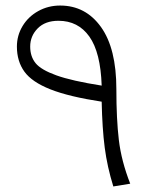

<svg xmlns="http://www.w3.org/2000/svg" viewBox="-20 -664 550 693"><path d="M389 9Q367 -62 358 -131Q349 -200 347 -297Q229 -315 162 -341.5Q95 -368 68 -405.5Q41 -443 41 -496Q41 -536 61.5 -570Q82 -604 118 -624Q154 -644 197 -644Q289 -644 344.5 -566.5Q400 -489 400 -342Q400 -234 409 -158.5Q418 -83 450 -1ZM347 -355Q343 -475 302.5 -532Q262 -589 191 -589Q143 -589 116 -561.5Q89 -534 89 -496Q89 -460 108.5 -436Q128 -412 183.5 -392Q239 -372 347 -355Z"/></svg>

Font: FiraGO Light
Style: Italic
Weight: 300
Italic angle: -8°
Designer: bBox Type GmbH
Foundry: bBox Type GmbH
Version: Version 1.001